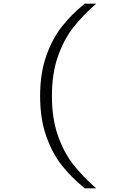

<svg xmlns="http://www.w3.org/2000/svg" viewBox="-20 -821 660 1041"><path d="M501.5 200H439.5Q369 143 316.2 76.8Q263.5 10.5 230.5 -83.5Q197.5 -177.5 197.5 -300.5Q197.5 -423 230.5 -517Q263.5 -611 316.2 -677.8Q369 -744.5 439.5 -801H501.5Q427.5 -736.5 376.2 -670.5Q325 -604.5 293.2 -513Q261.5 -421.5 261.5 -300.5Q261.5 -179.5 293.2 -88Q325 3.5 376.2 69.5Q427.5 135.5 501.5 200Z"/></svg>

Font: Monaspace Neon Var
Style: Regular
Weight: 400
Designer: Riley Cran and the Lettermatic Team
Version: Version 1.000 (Monaspace Neon Var)